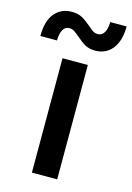

<svg xmlns="http://www.w3.org/2000/svg" viewBox="-138 -787 582 845"><g transform="rotate(15 153.0 -364.5)"><path d="M94.7 -521H210V0H94.7ZM81.5 -729Q110.4 -729 129.4 -718.5Q148.4 -708 170.4 -689Q185.1 -675.8 194.8 -669.7Q204.6 -663.6 216.3 -663.6Q235.4 -663.6 245.8 -681.2Q256.3 -698.7 256.3 -729H331.1Q331.1 -683.6 317.1 -652.3Q303.2 -621.1 279.3 -605.7Q255.4 -590.3 224.6 -590.3Q197.3 -590.3 178.7 -600.6Q160.2 -610.8 138.2 -630.4Q122.6 -644 112.3 -650.4Q102.1 -656.7 89.8 -656.7Q70.8 -656.7 61 -638.9Q51.3 -621.1 50.8 -590.3H-24.9Q-24.9 -659.7 4.6 -694.3Q34.2 -729 81.5 -729Z"/></g></svg>

Font: Reddit Sans SemiBold
Style: Regular
Weight: 600
Designer: Stephen Hutchings
Foundry: Reddit
Version: Version 1.013